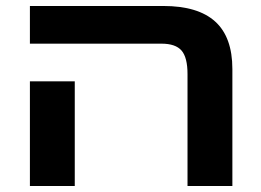

<svg xmlns="http://www.w3.org/2000/svg" viewBox="-20 -622 872 642"><path d="M607 0V-374Q607 -430 587 -453Q567 -476 520 -476H80V-602H526Q642 -602 699.5 -550Q757 -498 757 -391V0ZM80 -350H230V0H80Z"/></svg>

Font: Noto Sans
Style: Bold
Weight: 700
Designer: Monotype Design Team
Foundry: Monotype Imaging Inc.
Version: Version 2.000;GOOG;noto-source:20170915:90ef993387c0; ttfaut